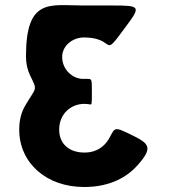

<svg xmlns="http://www.w3.org/2000/svg" viewBox="-20 -750 677 769"><path d="M401 -578C424 -562 422 -559 483 -642C545 -725 543 -728 430 -728H314C181 -728 84 -761 84 -524C84 -495 90 -469 101 -447C131 -385 126 -404 81 -327C65 -300 57 -268 57 -231C57 -97 166 -1 317 -1C425 -1 491 -44 530 -87C595 -160 578 -175 506 -210C434 -245 442 -240 415 -192C399 -166 370 -139 318 -139C259 -139 217 -172 217 -231C217 -292 262 -334 318 -334C326 -334 334 -333 339 -332C348 -330 348 -331 348 -382C348 -432 348 -434 331 -434H313C271 -434 229 -471 229 -522C229 -567 271 -600 316 -600C360 -600 386 -589 401 -578Z"/></svg>

Font: Hussar Print
Style: Bold
Weight: 700
Foundry: Cannot Into Space Fonts
Version: Version 2.00